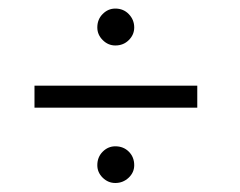

<svg xmlns="http://www.w3.org/2000/svg" viewBox="-20 -550 546 437"><path d="M242.5 -530.5Q261 -530.5 273.2 -517.8Q285.5 -505 285.5 -487.5Q285.5 -471 273.2 -458.8Q261 -446.5 242.5 -446.5Q226 -446.5 213.8 -458.8Q201.5 -471 201.5 -487.5Q201.5 -506 213.8 -518.2Q226 -530.5 242.5 -530.5ZM58.5 -305V-355H429V-305ZM242.5 -217Q261 -217 273.2 -204.8Q285.5 -192.5 285.5 -174Q285.5 -157.5 272.8 -145.5Q260 -133.5 242.5 -133.5Q226 -133.5 213.8 -145.5Q201.5 -157.5 201.5 -174Q201.5 -192.5 213.8 -204.8Q226 -217 242.5 -217Z"/></svg>

Font: League Spartan Thin Light
Style: Regular
Weight: 300
Version: Version 2.002